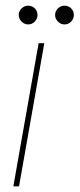

<svg xmlns="http://www.w3.org/2000/svg" viewBox="-20 -656 280 676"><path d="M27 0 116 -504H136L47 0ZM79 -570Q66 -570 56 -580Q46 -590 46 -603Q46 -617 56 -626.5Q66 -636 79 -636Q93 -636 102.5 -626.5Q112 -617 112 -603Q112 -590 102.5 -580Q93 -570 79 -570ZM207 -570Q194 -570 184 -580Q174 -590 174 -603Q174 -617 184 -626.5Q194 -636 207 -636Q221 -636 230.5 -626.5Q240 -617 240 -603Q240 -590 230.5 -580Q221 -570 207 -570Z"/></svg>

Font: DM Sans Thin
Style: Italic
Weight: 250
Italic angle: -10°
Designer: Colophon Foundry, Jonny Pinhorn
Foundry: Colophon Foundry
Version: Version 4.004;gftools[0.9.30]